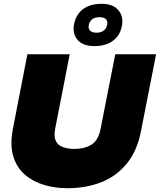

<svg xmlns="http://www.w3.org/2000/svg" viewBox="-20 -987 846 1016"><path d="M336 9Q273 9 214.5 -8Q156 -25 112.5 -62Q69 -99 50.5 -159Q32 -219 48 -304L125 -700H349L272 -306Q264 -264 275.5 -241Q287 -218 313.5 -208.5Q340 -199 376 -199Q426 -199 463 -221Q500 -243 512 -304L590 -700H806L726 -293Q706 -189 651.5 -122Q597 -55 516.5 -23Q436 9 336 9ZM480 -743Q419 -743 390.5 -776Q362 -809 372 -860Q379 -894 397.5 -917.5Q416 -941 446.5 -954Q477 -967 517 -967Q577 -967 606 -933.5Q635 -900 625 -850Q619 -816 599.5 -792Q580 -768 550 -755.5Q520 -743 480 -743ZM491 -814Q514 -814 528.5 -825Q543 -836 547 -855Q551 -875 540.5 -885.5Q530 -896 507 -896Q483 -896 468.5 -885.5Q454 -875 450 -855Q446 -836 456.5 -825Q467 -814 491 -814Z"/></svg>

Font: REM Black
Style: Italic
Weight: 900
Italic angle: -11°
Designer: Octavio Pardo
Foundry: Ashler Design
Version: Version 1.005;gftools[0.9.28]